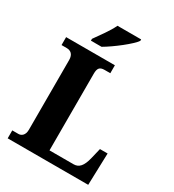

<svg xmlns="http://www.w3.org/2000/svg" viewBox="-218 -1052 1061 1173"><g transform="rotate(30 312.0 -465.5)"><path d="M165 -784V-771H240C304 -808 404 -886 427 -921V-931H260C240 -886 193 -824 165 -784ZM23 0H591L598 -225H544L526 -150C511 -89 488 -64 451 -64H281V-604C281 -643 292 -658 327 -658H367V-714H23V-658H59C87 -658 109 -643 109 -602V-110C109 -71 87 -56 66 -56H23Z"/></g></svg>

Font: Noto Serif Hebrew SemiCondensed ExtraBold
Style: Regular
Weight: 800
Width: 4
Designer: Monotype Design Team
Foundry: Monotype Imaging Inc.
Version: Version 2.004